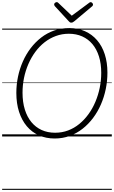

<svg xmlns="http://www.w3.org/2000/svg" viewBox="-20 -1278 1067 1798"><path d="M492 19Q411 19 344.5 -10.5Q278 -40 231 -96Q184 -152 158.5 -230.5Q133 -309 133 -408Q133 -485 148.5 -559.5Q164 -634 194 -702Q224 -770 267.5 -827Q311 -884 366 -926.5Q421 -969 487 -992Q553 -1015 629 -1015Q710 -1015 776 -985.5Q842 -956 889 -901.5Q936 -847 961 -770Q986 -693 986 -598Q986 -520 970.5 -444.5Q955 -369 925 -300Q895 -231 851.5 -173Q808 -115 753 -72Q698 -29 632.5 -5Q567 19 492 19ZM496 -35Q561 -35 618 -56.5Q675 -78 723 -117.5Q771 -157 809 -209.5Q847 -262 873.5 -325Q900 -388 914 -456.5Q928 -525 928 -596Q928 -682 906.5 -750Q885 -818 845.5 -865Q806 -912 750 -937Q694 -962 625 -962Q561 -962 503.5 -941Q446 -920 397.5 -882Q349 -844 311 -792.5Q273 -741 246 -679Q219 -617 205 -549Q191 -481 191 -410Q191 -322 212.5 -252.5Q234 -183 274 -134.5Q314 -86 370 -60.5Q426 -35 496 -35ZM829 -1258Q837 -1258 844 -1250.5Q851 -1243 851 -1235Q851 -1231 849.5 -1227.5Q848 -1224 844 -1220L676 -1079Q668 -1073 662 -1069.5Q656 -1066 647 -1066Q639 -1066 634 -1069.5Q629 -1073 623 -1080L492 -1222Q490 -1226 488.5 -1230Q487 -1234 487 -1236Q487 -1246 495.5 -1252Q504 -1258 511 -1258Q517 -1258 520.5 -1255.5Q524 -1253 528 -1249L652 -1131L810 -1248Q816 -1253 820 -1255.5Q824 -1258 829 -1258ZM0 490H1027V500H0ZM0 -20H1027V0H0ZM0 -505H1027V-500H0ZM0 -1010H1027V-1000H0Z"/></svg>

Font: Playwrite ZA Guides
Style: Regular
Weight: 400
Designer: Veronika Burian, José Scaglione
Foundry: TypeTogether
Version: Version 1.003